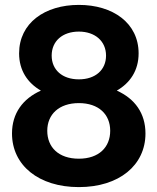

<svg xmlns="http://www.w3.org/2000/svg" viewBox="-20 -752 642 784"><path d="M302 12C466 12 574 -77 574 -207C574 -289 531 -349 457 -382C511 -413 546 -464 546 -534C546 -658 441 -732 302 -732C163 -732 58 -658 58 -534C58 -464 93 -413 147 -382C73 -349 29 -289 29 -207C29 -77 138 12 302 12ZM173 -218C173 -285 221 -331 302 -331C383 -331 430 -285 430 -218C430 -151 384 -104 302 -104C219 -104 173 -151 173 -218ZM191 -525C191 -584 235 -623 302 -623C368 -623 413 -584 413 -525C413 -467 370 -428 302 -428C234 -428 191 -467 191 -525Z"/></svg>

Font: Aspekta 650
Style: Regular
Weight: 650
Designer: Ivo Dolenc
Version: Version 2.000